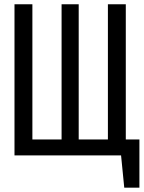

<svg xmlns="http://www.w3.org/2000/svg" viewBox="-20 -726 671 897"><path d="M631.3 -74.4V150.8H560.5L545.6 0H47.7V-706.2H131.3V-74.4H267.7V-706.2H347.7V-74.4H484.1V-706.2H567.7V-74.4Z"/></svg>

Font: FiraCode Nerd Font
Style: Regular
Weight: 400
Designer: Carrois Corporate, Edenspiekermann AG, Nikita Prokopov
Foundry: Carrois Corporate, Edenspiekermann AG, Nikita Prokopov
Version: Version 6.002;Nerd Fonts 2.2.2